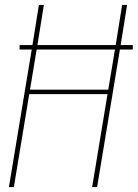

<svg xmlns="http://www.w3.org/2000/svg" viewBox="-20 -755 556 775"><path d="M16 0 108 -555H59V-573H111L137 -735H157L131 -573H447L473 -735H493L467 -573H516V-555H464L372 0H352L414 -375H98L36 0ZM417 -393 444 -555H128L101 -393Z"/></svg>

Font: Iosevka Term Curly Th Obl
Style: Regular
Weight: 100
Italic angle: -9°
Designer: Belleve Invis
Foundry: Belleve Invis
Version: Version 32.3.0